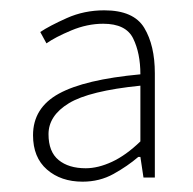

<svg xmlns="http://www.w3.org/2000/svg" viewBox="-20 -754 374 372"><path d="M140 -402Q98 -402 71 -425.5Q44 -449 44 -492Q44 -545 94 -572.5Q144 -600 252 -610Q252 -651 238 -679.5Q224 -708 180 -708Q149 -708 118 -695Q87 -682 70 -670L58 -692Q76 -704 109.5 -719Q143 -734 182 -734Q239 -734 259.5 -700Q280 -666 280 -612V-410H258L252 -450H248Q227 -432 200 -417Q173 -402 140 -402ZM146 -428Q170 -428 197 -440.5Q224 -453 252 -480V-588Q153 -578 113.5 -554Q74 -530 74 -494Q74 -460 93.5 -444Q113 -428 146 -428Z"/></svg>

Font: Source Sans 3 ExtraLight ExtraLight
Style: Regular
Weight: 250
Version: Version 3.052;hotconv 1.1.0;makeotfexe 2.6.0